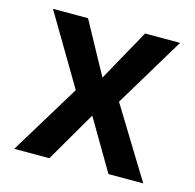

<svg xmlns="http://www.w3.org/2000/svg" viewBox="-85 -633 733 721"><g transform="rotate(15 281.0 -272.5)"><path d="M171.2 -545.5H34.8L196.7 -272.7L30.5 0H166.9L281.2 -196.4L396.7 0H532L364.7 -272.7L529.1 -545.5H393.1L281.2 -344.1Z"/></g></svg>

Font: TID UI Semi Bold
Style: Regular
Weight: 600
Designer: The TID Project Authors
Foundry: Bakken & Bæck
Version: Version 1.001;hotconv 1.0.109;makeotfexe 2.5.65596